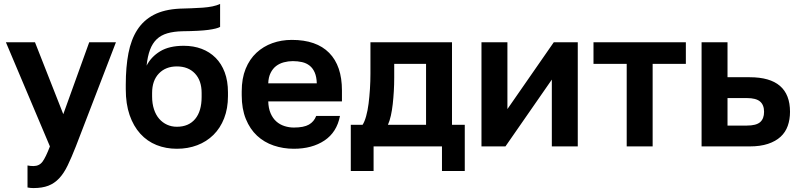

<svg xmlns="http://www.w3.org/2000/svg" viewBox="-20 -745 4065 977"><path d="M150 212Q135 212 120 209V97Q135 100 150 100Q180 100 196.5 77.5Q213 55 234 0L10 -530H158L302 -164L434 -530H570L366 0Q344 56 324.5 96.5Q305 137 281 162.5Q257 188 226 200Q195 212 150 212Z M880 12Q824 12 776.5 -7Q729 -26 694 -64.5Q659 -103 639.5 -159.5Q620 -216 620 -291V-314Q620 -404 633.5 -474Q647 -544 678.5 -593Q710 -642 762.5 -669.5Q815 -697 894 -701Q925 -702 955 -703Q985 -704 1012 -706Q1039 -708 1061 -712.5Q1083 -717 1100 -725V-608Q1084 -599 1040.5 -593Q997 -587 909 -586Q864 -585 831.5 -575.5Q799 -566 777.5 -545.5Q756 -525 743.5 -492Q731 -459 726 -411Q749 -456 795 -484Q841 -512 915 -512Q965 -512 1006 -496.5Q1047 -481 1077 -451Q1107 -421 1123.5 -377Q1140 -333 1140 -275V-256Q1140 -193 1120.5 -143Q1101 -93 1066 -58.5Q1031 -24 983.5 -6Q936 12 880 12ZM880 -100Q940 -100 973 -139.5Q1006 -179 1006 -252V-272Q1006 -335 972 -371Q938 -407 880 -407Q823 -407 788.5 -371Q754 -335 754 -272V-254Q754 -218 763.5 -189Q773 -160 790 -140.5Q807 -121 830 -110.5Q853 -100 880 -100Z M1475 12Q1421 12 1372.5 -4.5Q1324 -21 1288 -54.5Q1252 -88 1231 -139.5Q1210 -191 1210 -260V-280Q1210 -346 1230 -395Q1250 -444 1285 -476.5Q1320 -509 1366 -525.5Q1412 -542 1465 -542Q1590 -542 1655 -476Q1720 -410 1720 -285V-229H1345Q1346 -194 1357 -168.5Q1368 -143 1386 -127Q1404 -111 1427.5 -103.5Q1451 -96 1475 -96Q1526 -96 1552 -111Q1578 -126 1589 -155H1710Q1694 -72 1631 -30Q1568 12 1475 12ZM1470 -434Q1447 -434 1424.5 -428Q1402 -422 1385 -409Q1368 -396 1357 -374Q1346 -352 1345 -321H1592Q1591 -354 1581.5 -376Q1572 -398 1555.5 -411Q1539 -424 1517 -429Q1495 -434 1470 -434Z M1765 -110H1825Q1835 -125 1843 -153.5Q1851 -182 1855.5 -217.5Q1860 -253 1862.5 -292.5Q1865 -332 1865 -370V-530H2280V-110H2345V125H2229V0H1881V125H1765ZM2148 -110V-420H1986V-350Q1986 -315 1984 -281Q1982 -247 1978.5 -215.5Q1975 -184 1969 -157Q1963 -130 1954 -110Z M2430 -530H2562V-190L2798 -530H2920V0H2788V-340L2552 0H2430Z M3169 -420H3000V-530H3470V-420H3301V0H3169Z M3550 -530H3682V-352H3795Q4000 -352 4000 -176Q4000 -137 3988.5 -104.5Q3977 -72 3952 -49Q3927 -26 3888 -13Q3849 0 3795 0H3550ZM3780 -106Q3828 -106 3848 -123.5Q3868 -141 3868 -176Q3868 -211 3847.5 -228.5Q3827 -246 3780 -246H3682V-106Z"/></svg>

Font: Golos Text DemiBold
Style: Regular
Weight: 600
Designer: A.Korolkova, Vitaly Kuzmin
Foundry: ParaType Ltd
Version: Version 2.002